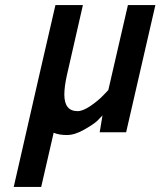

<svg xmlns="http://www.w3.org/2000/svg" viewBox="-20 -520 631 755"><path d="M233 -148Q233 -83 285 -83Q306 -83 336 -103.5Q366 -124 386 -145L406 -166L483 -500H591L476 0H372L383 -66Q375 -57 362 -44.5Q349 -32 311.5 -10.5Q274 11 243 11Q212 11 191 2L142 215H34L135 -227L198 -500H306L243 -224Q233 -179 233 -148Z"/></svg>

Font: Titillium Web
Style: SemiBold Italic
Weight: 600
Italic angle: -13°
Version: Version 1.001;PS 57.000;hotconv 1.0.70;makeotf.lib2.5.55311